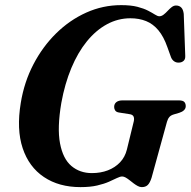

<svg xmlns="http://www.w3.org/2000/svg" viewBox="-20 -734 762 767"><path d="M464 -713.5Q503 -713.5 529 -706.8Q555 -700 571.8 -691.2Q588.5 -682.5 599 -675.8Q609.5 -669 616.5 -669Q625 -669 633.5 -675.5Q642 -682 650 -690.8Q658 -699.5 666.2 -705.8Q674.5 -712 683 -712Q696 -712 704 -704Q712 -696 714 -678.5L720 -512Q721 -498 713.8 -491.2Q706.5 -484.5 696 -484Q685 -483 676.5 -488.5Q668 -494 663.5 -504.5L648.5 -546Q634 -587.5 612.8 -613Q591.5 -638.5 563.5 -649.8Q535.5 -661 501 -661Q451.5 -661 407.5 -637.2Q363.5 -613.5 327.2 -569Q291 -524.5 265 -462.2Q239 -400 225 -323Q208 -223 219.8 -161.2Q231.5 -99.5 265.2 -71Q299 -42.5 347 -42.5Q382 -42.5 410.8 -53.5Q439.5 -64.5 459.5 -85.5Q479.5 -106.5 487 -137L513 -243.5Q517.5 -258.5 514 -267.5Q510.5 -276.5 497 -278L455.5 -284.5Q445 -286 440.5 -292.2Q436 -298.5 436 -306.5Q436 -319 444.8 -326Q453.5 -333 470 -333H693.5Q710.5 -333 716.2 -326.8Q722 -320.5 722 -310Q722 -300.5 715 -293.8Q708 -287 696.5 -283.5L674.5 -277Q662.5 -273.5 656.5 -266.5Q650.5 -259.5 647 -247.5L585.5 -24Q579 -3.5 570.2 5Q561.5 13.5 546.5 13.5Q538.5 13.5 530.5 9.2Q522.5 5 514.2 -1.2Q506 -7.5 497.8 -14Q489.5 -20.5 482 -24.8Q474.5 -29 468 -29Q460 -29 447.2 -22.8Q434.5 -16.5 415.2 -8Q396 0.5 368.2 7Q340.5 13.5 301.5 13.5Q215.5 13.5 155.5 -26.8Q95.5 -67 70.5 -142.2Q45.5 -217.5 63 -323Q76.5 -406 113.5 -477Q150.5 -548 204.5 -601Q258.5 -654 324.8 -683.8Q391 -713.5 464 -713.5Z"/></svg>

Font: Fraunces SemiBold
Style: Italic
Weight: 600
Italic angle: -16°
Version: Version 1.000;[b76b70a41]